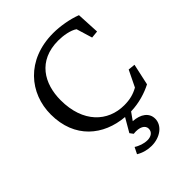

<svg xmlns="http://www.w3.org/2000/svg" viewBox="-265 -838 1237 1237"><g transform="rotate(-45 353.0 -219.5)"><path d="M380 262C459 262 520 215 520 154C520 100 474 67 406 63L443 11C518 9 587 -13 639 -40L671 -186L623 -191L569 -80C529 -58 492 -48 440 -48C292 -48 173 -156 173 -361C173 -511 249 -644 434 -644C480 -644 538 -634 569 -612L602 -503L652 -508L644 -665C585 -688 507 -701 445 -701C199 -701 63 -532 63 -341C63 -123 209 -6 390 9L336 102L353 125C411 118 445 139 445 170C445 201 419 217 387 217C354 217 323 205 297 189L275 233C306 252 343 262 380 262Z"/></g></svg>

Font: TPK Tissa Web Quiz
Style: Regular
Weight: 400
Designer: Jacques Le Bailly, Suppakit Chalermlarp | Katatrad Co.,Ltd.
Foundry: Jacques Le Bailly, Cadson Demak Co.,Ltd.
Version: Version 5.000;Glyphs 3.1.2 (3151)